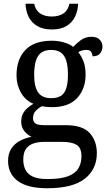

<svg xmlns="http://www.w3.org/2000/svg" viewBox="-20 -763 578 1023"><path d="M231 240Q127 240 75 201.5Q23 163 23 94Q23 55 40.5 28.5Q58 2 86.5 -13Q115 -28 148 -34Q128 -43 110.5 -63.5Q93 -84 93 -116Q93 -146 108.5 -168Q124 -190 158 -210Q115 -228 91.5 -269.5Q68 -311 68 -361Q68 -447 115 -496.5Q162 -546 256 -546Q292 -546 324 -536Q356 -526 370 -513Q384 -529 409 -548Q434 -567 467 -567Q497 -567 511.5 -551.5Q526 -536 526 -515Q526 -494 513.5 -478.5Q501 -463 473 -463Q473 -474 466.5 -485.5Q460 -497 440 -497Q427 -497 417 -494Q407 -491 397 -485Q414 -464 425 -435.5Q436 -407 436 -364Q436 -290 391.5 -241Q347 -192 256 -192Q244 -192 228.5 -193.5Q213 -195 203 -197Q184 -187 170 -172Q156 -157 156 -134Q156 -116 167.5 -106Q179 -96 218 -96H331Q420 -96 458 -54Q496 -12 496 53Q496 139 431.5 189.5Q367 240 231 240ZM233 191Q305 191 344 175.5Q383 160 398.5 132.5Q414 105 414 70Q414 24 388 8.5Q362 -7 312 -7H214Q186 -7 161 0.5Q136 8 120 28Q104 48 104 88Q104 117 115 140.5Q126 164 154 177.5Q182 191 233 191ZM253 -240Q286 -240 305.5 -253Q325 -266 333.5 -294Q342 -322 342 -365Q342 -410 333 -439.5Q324 -469 304.5 -483Q285 -497 252 -497Q220 -497 200 -482.5Q180 -468 171 -438.5Q162 -409 162 -364Q162 -300 183.5 -270Q205 -240 253 -240ZM256 -606Q209 -606 178 -624.5Q147 -643 132 -674.5Q117 -706 116 -743H162Q170 -707 194.5 -691Q219 -675 256 -675Q293 -675 317.5 -691Q342 -707 350 -743H396Q395 -706 380 -674.5Q365 -643 334.5 -624.5Q304 -606 256 -606Z"/></svg>

Font: Noto Serif Tibetan
Style: Regular
Weight: 400
Designer: Monotype Design Team
Foundry: Monotype Imaging Inc.
Version: Version 2.103